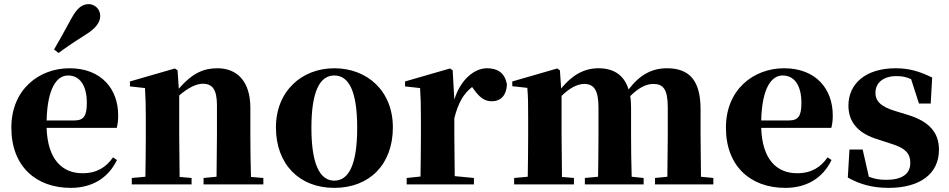

<svg xmlns="http://www.w3.org/2000/svg" viewBox="-20 -894 4603 931"><path d="M242 -654 264 -637C296 -661 329 -684 397 -727C444 -756 466 -786 466 -817C466 -852 437 -874 410 -874C377 -874 353 -853 327 -806C286 -730 264 -692 242 -654ZM323 17C427 17 505 -31 547 -118L528 -131C495 -84 451 -54 380 -54C283 -54 211 -119 206 -274H546C551 -293 553 -310 553 -335C553 -462 472 -563 317 -563C170 -563 35 -461 35 -275C35 -88 154 17 323 17ZM206 -310C210 -466 255 -528 310 -528C364 -528 401 -484 401 -395C401 -333 387 -310 341 -310Z M1029 0H1257V-31L1197 -36C1195 -94 1194 -179 1194 -238V-370C1194 -501 1129 -563 1034 -563C968 -563 913 -540 847 -464L841 -553L828 -562L610 -499V-475L683 -467C686 -419 687 -386 687 -321V-238C687 -182 686 -96 685 -37L619 -31V0H909V-31L851 -36L849 -238V-431C892 -469 933 -488 963 -488C1010 -488 1032 -460 1032 -383V-238L1030 -37L967 -31V0Z M1601 17C1772 17 1885 -97 1885 -276C1885 -455 1759 -563 1601 -563C1444 -563 1318 -453 1318 -276C1318 -100 1429 17 1601 17ZM1601 -18C1530 -18 1490 -100 1490 -274C1490 -449 1530 -528 1601 -528C1673 -528 1712 -449 1712 -274C1712 -100 1673 -18 1601 -18Z M2183 -321C2202 -395 2227 -439 2269 -472L2276 -463C2302 -426 2326 -403 2364 -403C2414 -403 2436 -438 2438 -484C2428 -544 2389 -563 2341 -563C2282 -563 2214 -511 2183 -411L2175 -553L2162 -562L1944 -499V-475L2017 -467C2020 -419 2021 -387 2021 -321V-238C2021 -182 2020 -96 2019 -38L1952 -31V0H2278V-31L2185 -40L2183 -238Z M3215 0H3439V-31L3379 -37L3377 -238V-364C3377 -500 3326 -563 3214 -563C3143 -563 3083 -533 3028 -460C3007 -529 2957 -563 2882 -563C2809 -563 2752 -527 2701 -465L2695 -553L2682 -562L2464 -499V-476L2537 -468C2541 -419 2541 -387 2541 -322V-238C2541 -182 2540 -96 2539 -37L2473 -31V0H2763V-31L2705 -36L2703 -238V-429C2739 -464 2777 -487 2813 -487C2861 -487 2882 -455 2882 -373V-238C2882 -180 2881 -95 2880 -37L2816 -31V0H3101V-31L3043 -37C3041 -94 3040 -179 3040 -238V-370C3040 -391 3039 -410 3036 -428C3074 -466 3111 -487 3148 -487C3196 -487 3218 -461 3218 -373V-238L3216 -37L3156 -31V0Z M3788 17C3892 17 3970 -31 4012 -118L3993 -131C3960 -84 3916 -54 3845 -54C3748 -54 3676 -119 3671 -274H4011C4016 -293 4018 -310 4018 -335C4018 -462 3937 -563 3782 -563C3635 -563 3500 -461 3500 -275C3500 -88 3619 17 3788 17ZM3671 -310C3675 -466 3720 -528 3775 -528C3829 -528 3866 -484 3866 -395C3866 -333 3852 -310 3806 -310Z M4289 17C4441 17 4533 -51 4533 -168C4533 -250 4487 -305 4382 -337L4323 -355C4245 -378 4225 -408 4225 -444C4225 -494 4265 -525 4327 -525C4356 -525 4377 -520 4398 -510L4436 -392H4493L4500 -518C4441 -547 4390 -563 4323 -563C4176 -563 4094 -487 4094 -382C4094 -297 4147 -245 4237 -218L4295 -199C4375 -176 4394 -146 4394 -104C4394 -49 4352 -22 4276 -22C4244 -22 4219 -27 4193 -37L4163 -169H4099L4091 -33C4150 0 4211 17 4289 17Z"/></svg>

Font: Noto Serif CJK SC Black
Style: Regular
Weight: 900
Designer: Ryoko NISHIZUKA 西塚涼子 (kana & ideographs); Frank Grießhammer (Latin, Greek & Cyrillic); Wenlong ZHANG 张文龙 (bopomofo); San
Foundry: Adobe
Version: Version 2.001;hotconv 1.1.0;makeotfexe 2.6.0